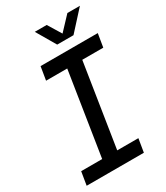

<svg xmlns="http://www.w3.org/2000/svg" viewBox="-215 -970 917 1061"><g transform="rotate(-30 244.0 -440.0)"><path d="M13 0 27 -85H161L244 -615H109L123 -700H488L474 -615H340L257 -85H392L378 0ZM262 -757 190 -880H266L318 -795L398 -880H478L366 -757Z"/></g></svg>

Font: MuseoModerno
Style: Italic
Weight: 400
Italic angle: -9°
Designer: Pablo Cosgaya, Héctor Gatti, Marcela Romero, and the Authors of The MuseoModerno Project.
Foundry: Omnibus-Type Team
Version: Version 1.003